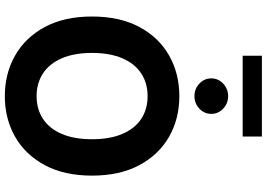

<svg xmlns="http://www.w3.org/2000/svg" viewBox="-180 -952 1141 822"><g transform="rotate(90 391.0 -540.5)"><path d="M391 9.8Q294.4 9.8 217.1 -34.2Q139.8 -78.1 95 -161.6Q50.2 -245 50.2 -363.3Q50.2 -482.3 95 -566Q139.8 -649.7 217.1 -693.5Q294.4 -737.3 391 -737.3Q487.8 -737.3 564.7 -693.5Q641.7 -649.7 686.6 -566Q731.4 -482.3 731.4 -363.3Q731.4 -244.7 686.6 -161.3Q641.7 -77.8 564.7 -34Q487.8 9.8 391 9.8ZM391 -126.2Q447 -126.2 488.4 -153.5Q529.9 -180.8 552.7 -233.7Q575.6 -286.6 575.6 -363.3Q575.6 -440.4 552.7 -493.6Q529.9 -546.8 488.4 -574.1Q447 -601.4 391 -601.4Q335.4 -601.4 293.8 -574.1Q252.2 -546.8 229.2 -493.6Q206.1 -440.4 206.1 -363.3Q206.1 -286.6 229.2 -233.7Q252.2 -180.8 293.8 -153.5Q335.4 -126.2 391 -126.2ZM391 -802Q359.9 -802 337.5 -823.1Q315.1 -844.2 315 -873.8Q315.1 -904 337.5 -925Q359.9 -946 391 -946.3Q422.5 -946 444.7 -925Q467 -904 467 -873.8Q467 -844.2 444.7 -823.1Q422.5 -802 391 -802ZM564.1 -1090.8V-1008.4H218V-1090.8Z"/></g></svg>

Font: Inter
Style: Regular
Weight: 400
Designer: Rasmus Andersson
Foundry: rsms
Version: Version 4.000;git-8c9346024